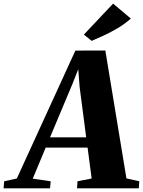

<svg xmlns="http://www.w3.org/2000/svg" viewBox="-102 -1018 774 1038"><path d="M-82.5 0 -79.5 -38 -11 -53 305.5 -744.5 467.5 -745 581.5 -53.5 651 -38 648.5 0H314.5L317 -38L393.5 -53L371.5 -220H145L75 -52L172 -38L168.5 0ZM168.5 -275.5H364L328.5 -547.5L321 -644L290 -565ZM393.5 -797 351.5 -831 509.5 -998.5 605.5 -917.5Q572.5 -888.5 535 -866.2Q497.5 -844 461 -827Q424.5 -810 393.5 -797Z"/></svg>

Font: Merriweather 72pt Black
Style: Italic
Weight: 900
Italic angle: -7.8°
Version: Version 2.101